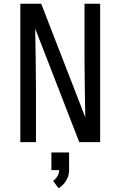

<svg xmlns="http://www.w3.org/2000/svg" viewBox="-20 -755 640 1020"><path d="M88 0V-735H199L433 -132Q432 -209 430.5 -286.5Q429 -364 429 -441V-735H512V0H401L167 -603Q168 -526 169.5 -448.5Q171 -371 171 -294V0ZM291 245 262 206Q276 196 285 181Q294 166 294 149H253V55H347V149Q347 164 343 178Q339 192 331.5 204.5Q324 217 313.5 227.5Q303 238 291 245Z"/></svg>

Font: Nova
Style: Regular
Weight: 400
Monospace: yes
Designer: Belleve Invis
Foundry: Belleve Invis
Version: Version 24.1.4; ttfautohint (v1.8.4)